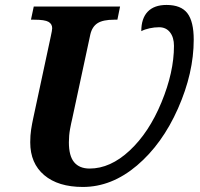

<svg xmlns="http://www.w3.org/2000/svg" viewBox="-20 -740 802 769"><path d="M183.1 -592.8Q189 -619.6 189 -627Q189 -644 174.1 -652.6Q159.2 -661.1 117.2 -661.1H104L115.2 -713.9H460.9L450.2 -661.1H437Q392.6 -661.1 370.8 -647.2Q349.1 -633.3 341.8 -602.1L269 -263.2Q265.1 -247.6 260.5 -222.7Q255.9 -197.8 255.9 -169.9Q255.9 -115.2 277.1 -90.1Q298.3 -64.9 338.9 -64.9Q421.9 -64.9 499.3 -137Q576.7 -209 626.7 -330.1Q676.8 -451.2 676.8 -556.2Q676.8 -590.3 660.9 -610.6Q645 -630.9 617.2 -630.9Q598.1 -630.9 579.1 -626.7Q560.1 -622.6 545.9 -615.2Q545.9 -666.5 571.8 -693.4Q597.7 -720.2 647 -720.2Q705.1 -720.2 730.5 -687Q755.9 -653.8 755.9 -581.1Q755.9 -447.8 692.9 -305.4Q629.9 -163.1 528.6 -77.1Q427.2 8.8 312 8.8Q212.9 8.8 157 -38.6Q101.1 -85.9 101.1 -169.9Q101.1 -197.8 104.7 -221.4Q108.4 -245.1 112.8 -265.1Z"/></svg>

Font: Droid Serif
Style: Bold Italic
Weight: 700
Italic angle: -12°
Designer: Monotype Design team
Foundry: Monotype Imaging Inc.
Version: Version 1.03